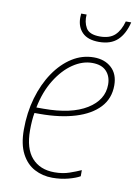

<svg xmlns="http://www.w3.org/2000/svg" viewBox="-83 -770 597 835"><g transform="rotate(10 215.5 -352.5)"><path d="M207 10Q164 10 128 -9Q92 -28 70.5 -69Q49 -110 49 -175Q49 -250 68 -315.5Q87 -381 121 -431Q155 -481 199.5 -509Q244 -537 295 -537Q343 -537 373 -509.5Q403 -482 403 -432Q403 -374 366 -334.5Q329 -295 262 -274.5Q195 -254 106 -254H82Q79 -239 77.5 -218.5Q76 -198 76 -177Q76 -96 112 -55.5Q148 -15 212 -15Q248 -15 277 -25Q306 -35 328 -45V-18Q309 -7 276.5 1.5Q244 10 207 10ZM118 -279Q240 -279 308 -321Q376 -363 376 -431Q376 -467 355 -489.5Q334 -512 292 -512Q249 -512 207 -483.5Q165 -455 132.5 -402.5Q100 -350 86 -279ZM304 -607Q255 -607 230.5 -631.5Q206 -656 206 -697Q206 -708 207 -715H231Q228 -682 242.5 -656.5Q257 -631 304 -631Q347 -631 370 -652.5Q393 -674 404 -715H428Q415 -662 385.5 -634.5Q356 -607 304 -607Z"/></g></svg>

Font: Noto Sans SemiCondensed Thin
Style: Italic
Weight: 100
Width: 4
Italic angle: -12°
Designer: Monotype Design Team
Foundry: Monotype Imaging Inc.
Version: Version 2.013; ttfautohint (v1.8.4.7-5d5b)